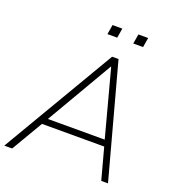

<svg xmlns="http://www.w3.org/2000/svg" viewBox="-157 -1002 1028 1124"><g transform="rotate(20 356.5 -440.0)"><path d="M-3 0 412 -705H452L643 0H601L546 -204L570 -195H134L166 -204L46 0ZM425 -648 180 -228 157 -234H559L539 -228L427 -648ZM502 -820 512 -880H573L563 -820ZM341 -820 351 -880H412L402 -820Z"/></g></svg>

Font: Nunito Sans 12pt ExtraLight
Style: Italic
Weight: 200
Italic angle: -9°
Designer: Vernon Adams
Foundry: Vernon Adams
Version: Version 3.101;gftools[0.9.27]